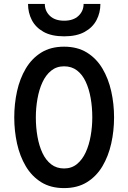

<svg xmlns="http://www.w3.org/2000/svg" viewBox="-20 -951 656 983"><path d="M308 12Q239.5 12 191 -18.2Q142.5 -48.5 112 -100Q81.5 -151.5 67.2 -216.2Q53 -281 53 -350Q53 -419 67.2 -483.8Q81.5 -548.5 112 -600Q142.5 -651.5 191 -681.8Q239.5 -712 308 -712Q376.5 -712 425.2 -681.8Q474 -651.5 504.5 -600Q535 -548.5 549.5 -483.8Q564 -419 564 -350Q564 -281 549.5 -216.2Q535 -151.5 504.5 -100Q474 -48.5 425.2 -18.2Q376.5 12 308 12ZM308 -88.5Q346.5 -88.5 374 -111Q401.5 -133.5 418.8 -171Q436 -208.5 444.2 -255.2Q452.5 -302 452.5 -350Q452.5 -402 444.2 -448.8Q436 -495.5 419 -532.2Q402 -569 374.5 -590.2Q347 -611.5 308 -611.5Q269.5 -611.5 242 -589.2Q214.5 -567 197.2 -529.5Q180 -492 171.8 -445.2Q163.5 -398.5 163.5 -350Q163.5 -298.5 171.8 -251.8Q180 -205 197.2 -168Q214.5 -131 242 -109.8Q269.5 -88.5 308 -88.5ZM308.5 -765Q244 -765 203.2 -787.8Q162.5 -810.5 143 -848.2Q123.5 -886 123.5 -931H209.5Q209.5 -894.5 235.5 -869.8Q261.5 -845 308.5 -845Q355.5 -845 381.8 -869.8Q408 -894.5 408 -931H494Q494 -886 474.2 -848.2Q454.5 -810.5 413.5 -787.8Q372.5 -765 308.5 -765Z"/></svg>

Font: Overpass Mono Light SemiBold
Style: Regular
Weight: 600
Monospace: yes
Version: Version 4.000